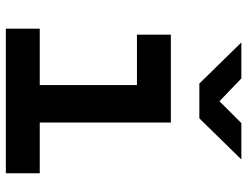

<svg xmlns="http://www.w3.org/2000/svg" viewBox="-112 -712 825 640"><g transform="rotate(90 300.0 -392.5)"><path d="M76 0V-113H264V-437H96V-550H389V-113H558V0ZM259 -645 122 -785H242L318 -712L391 -785H512L375 -645Z"/></g></svg>

Font: Tiny
Style: Bold
Weight: 700
Monospace: yes
Designer: Philipp Nurullin, Konstantin Bulenkov
Foundry: JetBrains
Version: Version 2.251; ttfautohint (v1.8.4.7-5d5b)